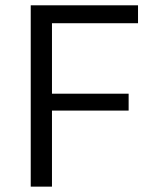

<svg xmlns="http://www.w3.org/2000/svg" viewBox="-20 -696 563 716"><path d="M173.8 0V-283.6H459.7V-346.6H173.8V-609.4H494.7V-676.2H94.6V0Z"/></svg>

Font: Estedad-FD VF
Style: Regular
Weight: 100
Designer: Amin Abedi
Version: Version 7.3